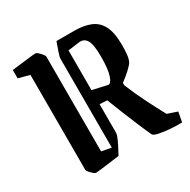

<svg xmlns="http://www.w3.org/2000/svg" viewBox="-143 -751 888 896"><g transform="rotate(-30 300.5 -302.5)"><path d="M440 -16Q426 -46 409 -86.5Q392 -127 374 -171Q356 -215 340 -257Q331 -257 321 -258Q311 -259 300 -259V-105Q300 -91 278 -48L256 -6Q244 -4 223 -1.5Q202 1 180.5 4Q159 7 143.5 8.5Q128 10 125 10Q120 9 111.5 1.5Q103 -6 96 -14.5Q89 -23 89 -27V-539L29 -555V-600Q47 -602 76.5 -605.5Q106 -609 131 -612Q156 -615 161 -614Q166 -613 174 -605.5Q182 -598 189 -589Q196 -580 196 -577V-65L248 -55V-533Q248 -544 256 -566.5Q264 -589 273 -615H368Q419 -615 455 -600.5Q491 -586 510 -549.5Q529 -513 529 -446Q529 -422 527 -399Q525 -376 518 -361Q512 -349 490.5 -329Q469 -309 444 -291V-278Q467 -221 496 -163.5Q525 -106 548 -64L601 -46L591 7Q564 8 530 5.5Q496 3 470 -2.5Q444 -8 440 -16ZM380 -317Q394 -314 405.5 -346.5Q417 -379 417 -449Q417 -513 403 -537Q389 -561 360 -557L300 -549V-335Z"/></g></svg>

Font: Grenze Gotisch Medium
Style: Regular
Weight: 500
Designer: Renata Polastri
Foundry: Omnibus-Type
Version: Version 1.001